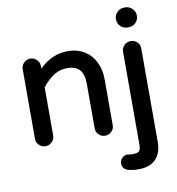

<svg xmlns="http://www.w3.org/2000/svg" viewBox="-100 -800 1042 1131"><g transform="rotate(-10 421.5 -234.5)"><path d="M659 -649V-653Q659 -676 676.5 -693.5Q694 -711 719 -711H725Q749 -711 766.5 -693.5Q784 -676 784 -653V-649Q784 -626 766.5 -609Q749 -592 725 -592H719Q694 -592 676.5 -609Q659 -626 659 -649ZM67 -458Q67 -479 83 -495Q99 -511 121 -511Q143 -511 159.5 -495Q176 -479 176 -458V-442Q214 -479 256 -497.5Q298 -516 348 -516Q403 -516 447 -489Q488 -463 510 -417.5Q532 -372 532 -316V-39Q532 -19 516 -3Q500 13 478 13Q456 13 440 -2.5Q424 -18 424 -39V-307Q424 -364 400 -391Q376 -418 326 -418Q283 -418 248 -397Q213 -376 176 -330V-39Q176 -19 159.5 -3Q143 13 121 13Q99 13 83 -3Q67 -19 67 -39ZM589 145 601 147H605Q607 148 617 148Q647 148 657 138.5Q667 129 667 99V-457Q667 -478 683 -494Q699 -510 721 -510Q744 -510 760 -495Q776 -480 776 -457V101Q776 169 740.5 205.5Q705 242 638 242Q603 242 574 234Q558 229 549.5 217Q541 205 541 190Q541 173 555 158.5Q569 144 589 145Z"/></g></svg>

Font: 寒蝉全圆体 Bold
Style: Regular
Weight: 700
Designer: Warren2060
      Designed by Motoya company      

      [Varela Round]
      Joe Prince(Latin component); Avraham Cornf
Foundry: ChillType
Version: Version 3.200